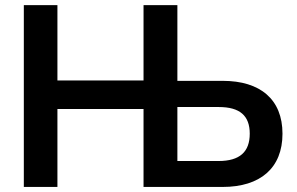

<svg xmlns="http://www.w3.org/2000/svg" viewBox="-20 -739 1173 759"><path d="M207 0V-308.1H547.4V0H860.4C1008.8 0 1096.7 -74.7 1096.7 -210.4C1096.7 -346.2 1008.8 -419.4 860.4 -419.4H681.2V-718.8H547.4V-420.9H207V-718.8H74.2V0ZM681.2 -315.9H844.7C928.2 -315.9 967.3 -281.7 967.3 -210.4C967.3 -138.7 927.7 -102.5 844.2 -102.5H681.2Z"/></svg>

Font: Winston SemiBold
Style: Regular
Weight: 600
Designer: Vernon Adams, Kim Jin-seong, David Berlow, Cristiano Sobral
Foundry: The Winston Project Authors
Version: Version 3.004